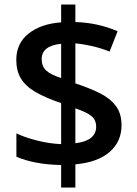

<svg xmlns="http://www.w3.org/2000/svg" viewBox="-20 -779 612 857"><path d="M252.9 58.1V-42.5Q192.4 -43.5 141.4 -53.2Q90.3 -63 53.2 -79.6V-183.6Q90.8 -165.5 146 -151.6Q201.2 -137.7 252.9 -135.7V-318.8Q182.1 -342.8 137.9 -368.7Q93.8 -394.5 73.2 -428.7Q52.7 -462.9 52.7 -511.7Q52.7 -585.9 107.9 -629.4Q163.1 -672.9 252.9 -679.2V-758.8H316.4V-680.7Q370.6 -678.7 416.7 -668.2Q462.9 -657.7 504.9 -639.6L469.2 -548.8Q432.6 -563.5 393.1 -572.8Q353.5 -582 316.4 -585.4V-406.7Q376 -387.2 422.4 -364.7Q468.8 -342.3 495.6 -308.1Q522.5 -273.9 522.5 -219.7Q522.5 -147.5 469.7 -101.1Q417 -54.7 316.4 -45.4V58.1ZM252.9 -430.7V-583.5Q166 -574.7 166 -515.1Q166 -482.9 186 -464.4Q206.1 -445.8 252.9 -430.7ZM316.4 -139.6Q409.2 -150.9 409.2 -213.4Q409.2 -244.1 387.5 -261.5Q365.7 -278.8 316.4 -295.4Z"/></svg>

Font: Open Sans SemiBold
Style: Regular
Weight: 600
Designer: Monotype Design Team
Foundry: Monotype Imaging Inc.
Version: Version 3.003; ttfautohint (v1.8.4)